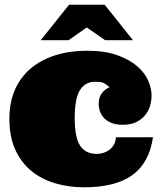

<svg xmlns="http://www.w3.org/2000/svg" viewBox="-20 -776 694 817"><path d="M384.8 -428.2Q342.8 -428.2 320.3 -392.6Q297.9 -356.9 297.9 -273.9Q297.9 -190.9 321 -156Q344.2 -121.1 392.1 -121.1Q405.8 -121.1 419.9 -125.5Q434.1 -129.9 445.6 -138.4Q457 -147 464.6 -160.4Q472.2 -173.8 473.1 -191.9H630.9Q615.2 -83 543.2 -31Q471.2 21 337.9 21Q271 21 212.9 3.4Q154.8 -14.2 111.8 -50Q68.8 -85.9 44.4 -140.4Q20 -194.8 20 -270Q20 -341.8 44.4 -396Q68.8 -450.2 113 -486.6Q157.2 -522.9 217.5 -541.5Q277.8 -560.1 350.1 -560.1Q426.8 -560.1 479.5 -541Q532.2 -522 564.7 -493.4Q597.2 -464.8 611.1 -431.9Q625 -398.9 625 -370.1Q625 -347.2 618.4 -325.2Q611.8 -303.2 596.9 -285.2Q582 -267.1 559.1 -256.1Q536.1 -245.1 502.9 -245.1Q471.2 -245.1 451.2 -254.2Q431.2 -263.2 420.2 -276.6Q409.2 -290 404.5 -304.9Q399.9 -319.8 399.9 -333Q399.9 -362.8 414.1 -380.4Q428.2 -397.9 446.8 -404.8Q436 -413.1 425 -420.7Q414.1 -428.2 384.8 -428.2ZM273.9 -755.9H425.3L545.9 -605H427.2L349.1 -659.2L272 -605H153.3Z"/></svg>

Font: Ultra
Style: Regular
Weight: 400
Designer: Astigmatic (AOETI)
Foundry: Astigmatic (AOETI)
Version: Version 1.000